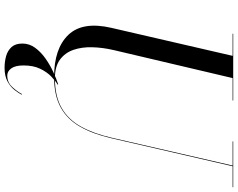

<svg xmlns="http://www.w3.org/2000/svg" viewBox="-118 -672 1016 820"><g transform="rotate(90 390.0 -262.0)"><path d="M384.5 153.5Q377 167.5 363.5 184.8Q350 202 327.2 214.2Q304.5 226.5 269 226.5Q243.5 226.5 220 220Q196.5 213.5 181.2 197Q166 180.5 166 150.5Q166 120.5 184.2 95.8Q202.5 71 230.2 51.5Q258 32 287.5 18.5Q317 5 340 -2.5L341.5 0Q326 8.5 306.8 27Q287.5 45.5 273.5 74.8Q259.5 104 259.5 145.5Q259.5 180.5 272 197.8Q284.5 215 302.5 215Q332 215 351.8 193.5Q371.5 172 381.5 152.5ZM124 -750H409V-747.5H313.5L194 -240Q183 -193 181.8 -148.2Q180.5 -103.5 193 -67.5Q205.5 -31.5 234.8 -10Q264 11.5 314.5 11.5Q391 11.5 440.8 -17Q490.5 -45.5 520.5 -99.5Q550.5 -153.5 568 -230L687 -747.5H584V-750H779.5V-747.5H690L570.5 -230Q552.5 -151.5 521.5 -96.8Q490.5 -42 439.2 -13.5Q388 15 309 15Q187 15 128.8 -46Q70.5 -107 99 -230L218.5 -747.5H124Z"/></g></svg>

Font: Bodoni* 72pt
Style: Italic
Weight: 400
Italic angle: -13°
Version: Version 2.3